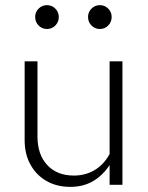

<svg xmlns="http://www.w3.org/2000/svg" viewBox="-20 -720 575 748"><path d="M254 8Q201 8 161 -15Q121 -38 98.5 -79Q76 -120 76 -174V-481H126V-188Q126 -118 164 -77Q202 -36 268 -36Q312 -36 348 -57Q384 -78 407 -120V-481H457V0H407V-77Q380 -36 342 -14Q304 8 254 8ZM163 -607Q144 -607 130.5 -620.5Q117 -634 117 -654Q117 -673 130.5 -686.5Q144 -700 163 -700Q182 -700 195.5 -686.5Q209 -673 209 -654Q209 -634 195.5 -620.5Q182 -607 163 -607ZM369 -607Q350 -607 336.5 -620.5Q323 -634 323 -654Q323 -673 336.5 -686.5Q350 -700 369 -700Q388 -700 401.5 -686.5Q415 -673 415 -654Q415 -634 401.5 -620.5Q388 -607 369 -607Z"/></svg>

Font: Red Hat Text VF
Style: Regular
Weight: 300
Designer: Pentagram, MCKL
Foundry: Pentagram, MCKL
Version: Version 1.023